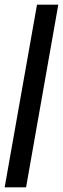

<svg xmlns="http://www.w3.org/2000/svg" viewBox="-55 -805 270 825"><path d="M-35 0 104 -785H195.5L57 0Z"/></svg>

Font: Anybody UltraCondensed Medium
Style: Italic
Weight: 500
Width: 1
Italic angle: -10°
Designer: Tyler Finck
Foundry: Etcetera Type Company
Version: Version 1.010; ttfautohint (v1.8.3) -l 8 -r 50 -G 200 -x 14 